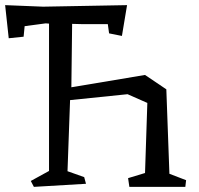

<svg xmlns="http://www.w3.org/2000/svg" viewBox="-20 -720 775 748"><path d="M261 -627 258 -380 545 -428 628 -372 640 -43 705 -18 702 8H484L479 -26L545 -46L554 -319L477 -353L253 -330L243 -53L308 -30L315 -4L112 8L100 -15L171 -54V-628L158 -629L76 -618L72 -577L14 -571L0 -700L148 -694L475 -700L455 -580L405 -590L400 -626H300Z"/></svg>

Font: Underdog
Style: Regular
Weight: 400
Designer: Sergey Steblina
Foundry: Sergey Steblina, Jovanny Lemonad
Version: Version 1.001; ttfautohint (v0.9)